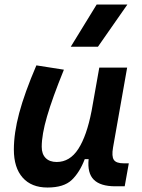

<svg xmlns="http://www.w3.org/2000/svg" viewBox="-20 -815 626 845"><path d="M189 10.3Q118.2 10.3 79.6 -33.4Q41 -77.1 41 -156.7Q41 -229.5 64.5 -317.4Q87.9 -405.3 140.1 -527.3L261.2 -508.3Q210.4 -383.3 187 -302.7Q163.6 -222.2 163.6 -168.9Q163.6 -137.2 180.9 -119.6Q198.2 -102.1 229.5 -102.1Q287.6 -102.1 324.7 -159.7Q361.8 -217.3 382.8 -325.7V-325.2L417 -517.6H539.6L477.5 -166Q470.7 -127 481 -111.6Q491.2 -96.2 524.4 -96.2H546.9L528.8 4.9H487.8Q421.9 4.9 392.8 -24.2Q363.8 -53.2 370.1 -114.7H353Q330.6 -56.2 295.7 -22.9Q260.7 10.3 189 10.3ZM291.5 -609.4 405.3 -794.9H540.5L411.1 -609.4Z"/></svg>

Font: Cascadia Code PL SemiBold
Style: Italic
Weight: 600
Italic angle: -10°
Monospace: yes
Designer: Aaron Bell
Foundry: Saja Typeworks
Version: Version 2404.023; ttfautohint (v1.8.4)